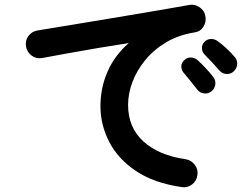

<svg xmlns="http://www.w3.org/2000/svg" viewBox="-20 -767 1040 820"><path d="M756 32Q638 15 561 -36.5Q484 -88 446.5 -161Q409 -234 409 -313Q409 -393 440 -462.5Q471 -532 530 -583Q470 -574 402 -562.5Q334 -551 270.5 -539.5Q207 -528 159 -519Q134 -515 114.5 -530Q95 -545 91 -569Q87 -594 101.5 -613.5Q116 -633 141 -637Q173 -642 223 -650.5Q273 -659 335 -669Q397 -679 462 -690Q527 -701 589.5 -711.5Q652 -722 704 -731Q756 -740 789 -746Q812 -750 832.5 -736Q853 -722 857 -699Q862 -675 849.5 -654Q837 -633 813 -629Q743 -618 690 -586.5Q637 -555 600.5 -510.5Q564 -466 545.5 -416.5Q527 -367 527 -319Q527 -222 593 -162.5Q659 -103 773 -87Q797 -83 812 -63Q827 -43 823 -19Q820 6 800 21Q780 36 756 32ZM883 -377Q870 -366 851.5 -368Q833 -370 822 -385Q811 -399 794 -420.5Q777 -442 763 -458Q754 -469 754.5 -484.5Q755 -500 768 -511Q780 -522 795.5 -521.5Q811 -521 824 -510Q839 -497 858.5 -476Q878 -455 891 -438Q902 -424 899.5 -406Q897 -388 883 -377ZM979 -463Q966 -450 947.5 -451Q929 -452 917 -466Q905 -480 886.5 -500Q868 -520 853 -535Q843 -545 842.5 -561Q842 -577 854 -589Q865 -600 881 -600.5Q897 -601 910 -591Q926 -580 947 -560.5Q968 -541 982 -524Q994 -511 993 -493.5Q992 -476 979 -463Z"/></svg>

Font: Zen Maru Gothic
Style: Bold
Weight: 700
Designer: Yoshimichi Ohira
Foundry: Positype
Version: Version 1.001